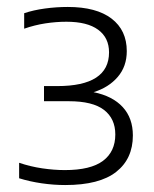

<svg xmlns="http://www.w3.org/2000/svg" viewBox="-20 -834 443 552"><path d="M167.5 -302Q134 -302 99.8 -307Q65.5 -312 35 -321.5V-366Q67.5 -355 101.5 -350Q135.5 -345 166.5 -345Q240.5 -345 276 -371.5Q311.5 -398 311.5 -447.5Q311.5 -493 279 -518Q246.5 -543 178 -543H106.5V-586.5H144.5Q293.5 -586.5 293.5 -683.5Q293.5 -725.5 262.2 -748.5Q231 -771.5 171 -771.5Q141.5 -771.5 110.5 -766.8Q79.5 -762 49.5 -751.5V-796Q76 -805 109 -809.5Q142 -814 175 -814Q257 -814 300.8 -780.5Q344.5 -747 344.5 -687Q344.5 -643 318.5 -612.8Q292.5 -582.5 249 -569Q303.5 -558 332.8 -526.2Q362 -494.5 362 -444.5Q362 -377.5 314 -339.8Q266 -302 167.5 -302Z"/></svg>

Font: Encode Sans SmExp Lt
Style: Regular
Weight: 300
Width: 6
Designer: Multiple Designers
Foundry: Impallari Type
Version: Version 3.002; ttfautohint (v1.8.3) -l 8 -r 50 -G 200 -x 14 